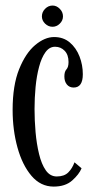

<svg xmlns="http://www.w3.org/2000/svg" viewBox="-20 -662 344 692"><path d="M173.5 10.5Q126.5 10.5 93.5 -28.2Q60.5 -67 43 -130.2Q25.5 -193.5 25.5 -266Q25.5 -354.5 49 -412.8Q72.5 -471 107 -499.8Q141.5 -528.5 175 -528.5Q208.5 -528.5 231.5 -509Q254.5 -489.5 266.5 -458.8Q278.5 -428 278.5 -394.5Q278.5 -346.5 245.5 -346.5Q230 -346.5 221 -357.5Q212 -368.5 212 -386.5Q212 -404 219.5 -412Q227 -420 227 -438.5Q227 -464.5 213 -479Q199 -493.5 178.5 -493.5Q158 -493.5 143.8 -473.8Q129.5 -454 120.8 -421Q112 -388 108.2 -348.2Q104.5 -308.5 104.5 -269Q104.5 -228 108.2 -185.5Q112 -143 120.8 -106.8Q129.5 -70.5 145 -48.2Q160.5 -26 184.5 -26Q211.5 -26 226 -40.5Q240.5 -55 248.5 -77L274 -55.5Q265 -33.5 240.2 -11.5Q215.5 10.5 173.5 10.5ZM169.5 -565.5Q154 -565.5 142.5 -576.8Q131 -588 131 -603Q131 -618.5 142.5 -630.2Q154 -642 169.5 -642Q184 -642 195.5 -630.2Q207 -618.5 207 -603Q207 -588 195.5 -576.8Q184 -565.5 169.5 -565.5Z"/></svg>

Font: Imbue 10pt
Style: Regular
Weight: 400
Designer: Tyler Finck
Foundry: Etcetera Type Company
Version: Version 1.102; ttfautohint (v1.8.3)